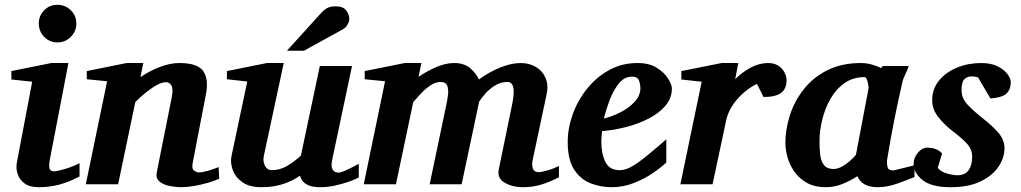

<svg xmlns="http://www.w3.org/2000/svg" viewBox="-20 -760 4210 792"><path d="M294.9 -663.1Q294.9 -630.9 272 -607.9Q249 -585 216.8 -585Q184.6 -585 162.4 -607.9Q140.1 -630.9 140.1 -663.1Q140.1 -695.3 162.4 -717.8Q184.6 -740.2 216.8 -740.2Q249 -740.2 272 -717.8Q294.9 -695.3 294.9 -663.1ZM308.1 -32.2Q263.2 -8.3 222.9 2Q182.6 12.2 139.2 12.2Q102.5 12.2 81.3 -3.4Q60.1 -19 52.5 -42.7Q44.9 -66.4 49.8 -90.8L112.8 -422.9L26.9 -432.1V-466.8L191.9 -500H262.2L185.1 -99.1Q181.6 -81.1 183.8 -67.1Q186 -53.2 204.1 -53.2Q209.5 -53.2 227.3 -57.4Q245.1 -61.5 267.3 -69.3Q289.6 -77.1 308.1 -86.9Z M884.3 -22.9Q866.7 -14.6 838.6 -6.3Q810.5 2 780.8 7.1Q751 12.2 728 12.2Q706.1 12.2 680.4 7.3Q654.8 2.4 638.2 -11Q621.6 -24.4 627 -50.8L688 -356Q695.3 -392.6 687.5 -406.7Q679.7 -420.9 664.1 -420.9Q641.1 -420.9 605.5 -396Q569.8 -371.1 538.1 -338.9L467.3 0H334L421.9 -424.8L337.9 -433.1V-466.8L502 -500H571.3L559.1 -441.9Q595.7 -466.8 638.4 -483.4Q681.2 -500 720.2 -500Q794.9 -500 818.4 -466.6Q841.8 -433.1 829.1 -369.1L774.9 -87.9Q770 -63.5 780.8 -56.2Q791.5 -48.8 798.8 -48.8Q814.5 -48.8 836.9 -55.2Q859.4 -61.5 881.8 -70.8Z M1460 -27.8Q1446.8 -20.5 1420.2 -11Q1393.6 -1.5 1362.3 5.4Q1331.1 12.2 1302.2 12.2Q1268.1 12.2 1250.2 3.4Q1232.4 -5.4 1225.6 -16.8Q1218.8 -28.3 1217.3 -35.2Q1184.6 -12.7 1145.8 -0.2Q1106.9 12.2 1058.1 12.2Q1008.3 12.2 979.2 -8.8Q950.2 -29.8 939.7 -60.1Q929.2 -90.3 935.1 -117.2L1000 -423.8L916 -433.1V-466.8L1081.1 -500H1150.4L1068.4 -117.2Q1063.5 -93.8 1073 -75.9Q1082.5 -58.1 1101.1 -58.1Q1134.8 -58.1 1164.6 -75.7Q1194.3 -93.3 1221.2 -118.2L1299.3 -487.8H1432.1L1350.1 -100.1Q1344.2 -72.3 1352.3 -60.1Q1360.4 -47.9 1376 -47.9Q1383.8 -47.9 1399.2 -54Q1414.6 -60.1 1460 -84ZM1420.9 -681.2Q1420.9 -671.4 1413.3 -658.2Q1405.8 -645 1394.5 -639.2L1233.9 -550.8H1163.6L1300.8 -702.1Q1317.4 -720.7 1330.6 -727.3Q1343.8 -733.9 1363.8 -733.9Q1396 -733.9 1408.4 -716.6Q1420.9 -699.2 1420.9 -681.2Z M2285.6 -28.8Q2248 -9.3 2212.4 1.5Q2176.8 12.2 2138.2 12.2Q2092.8 12.2 2061.3 -6.6Q2029.8 -25.4 2037.6 -62L2092.3 -328.1Q2112.3 -421.9 2073.2 -421.9Q2043.9 -421.9 2020 -406.2Q1996.1 -390.6 1979.7 -371.3Q1963.4 -352.1 1956.5 -340.8L1884.3 0H1752.4L1821.3 -329.1Q1825.7 -348.6 1828.1 -370.1Q1830.6 -391.6 1824.7 -406.7Q1818.8 -421.9 1797.4 -421.9Q1776.4 -421.9 1755.4 -407.7Q1734.4 -393.6 1716.1 -374Q1697.8 -354.5 1684.6 -338.9L1613.3 0H1480.5L1568.4 -424.8L1484.4 -433.1V-466.8L1649.4 -500H1718.3L1706.5 -442.9Q1742.7 -467.8 1781 -483.9Q1819.3 -500 1853.5 -500Q1894.5 -500 1919.4 -478.8Q1944.3 -457.5 1955.6 -432.1Q1994.6 -461.4 2041.5 -480.7Q2088.4 -500 2127.4 -500Q2163.1 -500 2190.4 -483.9Q2217.8 -467.8 2230.5 -438.2Q2243.2 -408.7 2234.4 -369.1L2177.2 -100.1Q2172.9 -79.1 2178.2 -64.5Q2183.6 -49.8 2202.6 -49.8Q2212.9 -49.8 2238.8 -57.1Q2264.6 -64.5 2285.6 -75.2Z M2751.5 -395Q2751.5 -355.5 2725.6 -324.7Q2699.7 -293.9 2657.2 -271.7Q2614.7 -249.5 2564 -236.3Q2513.2 -223.1 2463.4 -219.2Q2462.9 -210 2461.7 -198.2Q2460.4 -186.5 2460.4 -178.2Q2460.4 -126.5 2477.1 -92.3Q2493.7 -58.1 2535.6 -58.1Q2557.1 -58.1 2580.6 -70.1Q2604 -82 2638.9 -109.9Q2673.8 -137.7 2728.5 -185.1V-89.8Q2709 -70.8 2674.3 -46.9Q2639.6 -22.9 2595.5 -5.4Q2551.3 12.2 2502.4 12.2Q2459 12.2 2417.5 -3.4Q2376 -19 2348.9 -59.6Q2321.8 -100.1 2321.8 -173.8Q2321.8 -231 2342.5 -288.6Q2363.3 -346.2 2401.6 -394Q2439.9 -441.9 2492.7 -470.9Q2545.4 -500 2609.4 -500Q2658.7 -500 2689.9 -480Q2721.2 -460 2736.3 -435.1Q2751.5 -410.2 2751.5 -395ZM2621.6 -396Q2621.6 -413.1 2615.5 -428.5Q2609.4 -443.8 2586.4 -443.8Q2555.7 -443.8 2533 -416Q2510.3 -388.2 2495.1 -347.9Q2480 -307.6 2470.7 -271Q2505.4 -279.3 2540 -297.1Q2574.7 -314.9 2598.1 -340.3Q2621.6 -365.7 2621.6 -396Z M3224.6 -429.2Q3224.6 -394.5 3202.6 -377.2Q3180.7 -359.9 3129.4 -359.9L3102.5 -414.1Q3055.2 -390.6 3020.3 -349.9Q2985.4 -309.1 2975.6 -264.2L2919.4 0H2786.6L2874.5 -422.9L2790.5 -432.1V-466.8L2956.5 -500H3025.4L3012.7 -433.1Q3039.6 -460.9 3075.4 -480.5Q3111.3 -500 3148.4 -500Q3174.8 -500 3191.7 -488.3Q3208.5 -476.6 3216.6 -460.2Q3224.6 -443.8 3224.6 -429.2Z M3386.7 12.2Q3340.8 12.2 3308.8 -5.6Q3276.9 -23.4 3257.1 -51.5Q3237.3 -79.6 3228.5 -111.3Q3219.7 -143.1 3219.7 -170.9Q3219.7 -226.6 3238.3 -284.4Q3256.8 -342.3 3294.9 -391.1Q3333 -439.9 3392.1 -470Q3451.2 -500 3531.7 -500Q3553.2 -500 3575.2 -494.1Q3597.2 -488.3 3614.3 -479L3621.6 -487.8H3728.5Q3723.6 -472.7 3714.4 -453.1Q3705.1 -433.6 3703.6 -426.8Q3684.6 -344.2 3668.2 -262Q3651.9 -179.7 3638.7 -97.2Q3638.7 -74.7 3643.1 -65.9Q3647.5 -57.1 3665.5 -57.1Q3667.5 -57.1 3679.4 -60.1Q3691.4 -63 3707 -66.9Q3722.7 -70.8 3735.8 -74.2Q3749 -77.6 3752.4 -78.1V-29.8Q3719.2 -16.1 3679 -2Q3638.7 12.2 3600.6 12.2Q3536.1 12.2 3516.6 -33.2Q3490.2 -15.6 3456.5 -1.7Q3422.9 12.2 3386.7 12.2ZM3418.5 -63Q3435.1 -63 3452.9 -72.8Q3470.7 -82.5 3486.1 -96.2Q3501.5 -109.9 3510.7 -121.1L3562.5 -394Q3563.5 -397 3561.8 -408.7Q3560.1 -420.4 3556.2 -431.2Q3552.2 -441.9 3546.4 -441.9Q3498.5 -441.9 3463.4 -417Q3428.2 -392.1 3405.5 -352.1Q3382.8 -312 3371.6 -265.9Q3360.4 -219.7 3360.4 -176.8Q3360.4 -147.9 3363.3 -121.8Q3366.2 -95.7 3378.7 -79.3Q3391.1 -63 3418.5 -63Z M4149.4 -422.9Q4149.4 -389.2 4130.4 -373Q4111.3 -356.9 4065.4 -354L4014.2 -440.9Q4010.7 -441.9 4003.7 -443.4Q3996.6 -444.8 3988.3 -444.8Q3969.2 -444.8 3957.8 -432.9Q3946.3 -420.9 3946.3 -387.7Q3946.3 -353.5 3974.6 -324.7Q4002.9 -295.9 4035.2 -271Q4069.3 -244.6 4096.4 -214.6Q4123.5 -184.6 4123.5 -147.9Q4123.5 -109.4 4098.9 -72.5Q4074.2 -35.6 4024.9 -11.7Q3975.6 12.2 3900.4 12.2Q3821.8 12.2 3785.2 -17.6Q3748.5 -47.4 3748.5 -83Q3748.5 -109.4 3766.4 -130.1Q3784.2 -150.9 3804.2 -150.9Q3826.2 -150.9 3841.6 -144.3Q3856.9 -137.7 3866.2 -127L3848.1 -67.9Q3858.9 -52.7 3884.5 -44.9Q3910.2 -37.1 3930.2 -37.1Q3960.4 -37.1 3975.3 -57.9Q3990.2 -78.6 3990.2 -113.8Q3990.2 -144.5 3967.8 -168.5Q3945.3 -192.4 3908.2 -220.2Q3877 -244.1 3851.1 -276.4Q3825.2 -308.6 3825.2 -346.2Q3825.2 -393.1 3853.5 -427.7Q3881.8 -462.4 3928 -481.2Q3974.1 -500 4027.3 -500Q4068.8 -500 4095.9 -486.1Q4123 -472.2 4136.2 -453.9Q4149.4 -435.5 4149.4 -422.9Z"/></svg>

Font: Charis
Style: Bold Italic
Weight: 700
Italic angle: -11°
Designer: Walt Agee, Miriam Martin, Annie Olsen, Victor Gaultney, Lorna Priest, Alan Ward, Bob Hallissy, Martin Hosken, Sharon Cor
Foundry: SIL Global
Version: Version 7.000